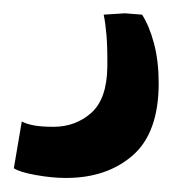

<svg xmlns="http://www.w3.org/2000/svg" viewBox="-22 -35 254 283"><path d="M75.1 227.3Q54.8 227.3 30.8 223Q6.9 218.7 -1.6 213L10.1 144.1Q17.7 148 28.4 149.9Q39.1 151.9 56.9 151.9Q89.3 151.9 112.5 131.4Q135.6 110.9 136.2 63.6Q136.5 35.1 134.9 16.4Q133.3 -2.3 130.8 -13.4L162.1 -15.4L187.4 -13.4Q198 2.9 205 29.1Q211.9 55.3 211.9 87.4Q211.9 160.5 173.8 193.9Q135.7 227.3 75.1 227.3Z"/></svg>

Font: Merriweather Sans Variable Regular
Style: Italic
Weight: 300
Italic angle: -8°
Designer: Eben Sorkin
Foundry: Eben Sorkin
Version: Version 2.001